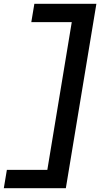

<svg xmlns="http://www.w3.org/2000/svg" viewBox="-22 -843 542 1006"><path d="M-2 143 14 47H226L354 -727H142L158 -823H483L323 143Z"/></svg>

Font: Iosevka SS04 Oblique
Style: Bold
Weight: 700
Italic angle: -9°
Monospace: yes
Designer: Belleve Invis
Foundry: Belleve Invis
Version: Version 19.0.0; ttfautohint (v1.8.4)